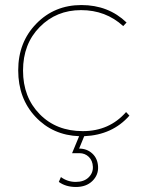

<svg xmlns="http://www.w3.org/2000/svg" viewBox="-20 -537 597 757"><path d="M211.9 180.2 220.2 161.1Q246.1 180.2 278.6 180.2Q311 180.2 329.1 162.6Q347.2 145 346.2 120.6Q345.2 96.2 330.1 81.5Q314.9 66.9 293 66.9H264.2L292 0Q188 -3.9 119.9 -76.4Q51.8 -148.9 51.8 -259.8Q51.8 -370.6 123.3 -443.8Q194.8 -517.1 301 -517.1Q407.2 -517.1 479 -448.2L465.8 -434.1Q397 -497.1 299.6 -497.1Q202.1 -497.1 136.5 -430.4Q70.8 -363.8 70.8 -258.8Q70.8 -153.8 136.5 -86.9Q202.1 -20 306.6 -20Q411.1 -20 477.1 -95.2L490.2 -81.1Q423.3 -4.9 312 0L292 48.8Q322.8 48.8 344 68.4Q365.2 87.9 366.7 120.6Q368.2 153.3 344 176.8Q319.8 200.2 279.5 200.2Q239.3 200.2 211.9 180.2Z"/></svg>

Font: Montserrat-Hairline
Style: Regular
Weight: 250
Designer: Julieta Ulanovsky
Foundry: Julieta Ulanovsky
Version: Version 1.000;PS 002.000;hotconv 1.0.70;makeotf.lib2.5.58329